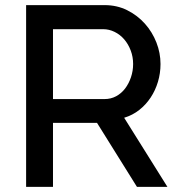

<svg xmlns="http://www.w3.org/2000/svg" viewBox="-20 -730 700 750"><path d="M82 0V-710H389Q437 -710 477 -690Q517 -670 546 -637.5Q575 -605 591 -564Q607 -523 607 -480Q607 -444 597 -410.5Q587 -377 568.5 -349Q550 -321 524 -300.5Q498 -280 465 -270L634 0H515L359 -250H187V0ZM187 -343H388Q413 -343 433.5 -354Q454 -365 468.5 -384Q483 -403 491.5 -428Q500 -453 500 -480Q500 -508 490.5 -533Q481 -558 465 -576.5Q449 -595 427.5 -605.5Q406 -616 383 -616H187Z"/></svg>

Font: Rising Sun Medium
Style: Regular
Weight: 500
Designer: Matt McInerney, Pablo Impallari, Rodrigo Fuenzalida (Raleway font), Stephen Hutchings (Greek), Cristiano Sobral (main ch
Foundry: The Rising Sun Project Authors
Version: Version 4.327; ttfautohint (v1.8.4.7-5d5b-dirty)